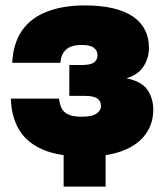

<svg xmlns="http://www.w3.org/2000/svg" viewBox="-20 -564 608 709"><path d="M370 2V125H215V2ZM293 14Q198 14 138.5 -11.5Q79 -37 50.5 -85Q22 -133 20 -200H198Q200 -181 207 -165.5Q214 -150 231.5 -141.5Q249 -133 282 -133Q321 -133 337 -145Q353 -157 353 -172Q353 -191 339 -200.5Q325 -210 292 -210H236V-324H283Q313 -324 326.5 -333Q340 -342 340 -361Q340 -377 326.5 -387.5Q313 -398 282 -398Q242 -398 223.5 -380.5Q205 -363 203 -332H25Q29 -405 61.5 -451.5Q94 -498 153.5 -521Q213 -544 292 -544Q410 -544 470 -503.5Q530 -463 530 -387Q530 -349 509.5 -318Q489 -287 447 -275Q504 -263 525 -231.5Q546 -200 546 -159Q546 -107 517 -67.5Q488 -28 432.5 -7Q377 14 293 14Z"/></svg>

Font: Golos Text ExtraBold
Style: Regular
Weight: 800
Designer: A.Korolkova, Vitaly Kuzmin
Foundry: ParaType Ltd
Version: Version 2.004